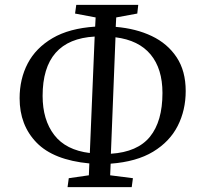

<svg xmlns="http://www.w3.org/2000/svg" viewBox="-20 -753 826 793"><path d="M259 20 264 -17 347 -29 349 -78Q201 -92 131 -164Q61 -236 61 -347Q61 -427 94.5 -491Q128 -555 197 -595.5Q266 -636 373 -643L375 -681L290 -697L295 -733H551L547 -697L460 -681L458 -642Q542 -635 607 -604Q672 -573 709.5 -516.5Q747 -460 747 -377Q747 -298 714 -233Q681 -168 612.5 -126.5Q544 -85 437 -77L435 -29L529 -17L524 20ZM351 -121 371 -602Q156 -590 156 -357Q156 -258 204 -195.5Q252 -133 351 -121ZM438 -118Q548 -125 599.5 -188.5Q651 -252 651 -369Q651 -469 602 -528Q553 -587 457 -599Z"/></svg>

Font: Literata 36pt
Style: Italic
Weight: 400
Italic angle: -2°
Designer: Latin by Veronika Burian and Jose Scaglione. Greek by Irene Vlachou. Cyrillic by Vera Evstafieva
Foundry: TypeTogether
Version: Version 3.002